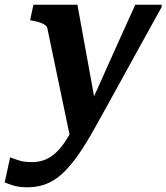

<svg xmlns="http://www.w3.org/2000/svg" viewBox="-93 -559 707 816"><path d="M210 49 266 -11 316 -99 236 -539H49L35 -473L46 -471Q66 -467 79 -462.5Q92 -458 100 -451.5Q108 -445 109 -435ZM277 -84 237 -48Q210 3 187 38Q164 73 141 93Q118 113 94 121.5Q70 130 44 130Q7 130 -17 121.5Q-41 113 -50 110L-73 216Q-63 221 -38 229Q-13 237 24 237Q65 237 100.5 224Q136 211 169 181.5Q202 152 236.5 103.5Q271 55 311 -17Q338 -65 366 -116Q394 -167 422.5 -218.5Q451 -270 479.5 -322Q508 -374 537 -426Q566 -478 594 -529V-539H482Q456 -482 430.5 -425.5Q405 -369 379.5 -312Q354 -255 328.5 -198Q303 -141 277 -84Z"/></svg>

Font: Roboto Serif 20pt SemiBold
Style: Italic
Weight: 600
Italic angle: -10°
Version: Version 1.007